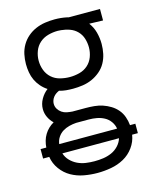

<svg xmlns="http://www.w3.org/2000/svg" viewBox="-113 -614 726 904"><g transform="rotate(-15 250.0 -162.5)"><path d="M250 213Q283 213 316.5 207Q350 201 379 185Q408 169 428 141.5Q448 114 453 81H481V35H455Q453 14 446 -6Q439 -26 425.5 -42Q412 -58 394 -69Q376 -80 356.5 -86.5Q337 -93 316 -95Q295 -97 274 -97H226Q223 -97 220.5 -97Q218 -97 215 -97Q214 -97 212.5 -97Q211 -97 210 -97Q196 -98 183 -100.5Q170 -103 159 -110.5Q148 -118 141 -129.5Q134 -141 134 -155Q134 -163 137 -171.5Q140 -180 145.5 -187Q151 -194 158 -199Q165 -204 174 -208Q190 -203 207 -201.5Q224 -200 241 -200Q264 -200 288 -203.5Q312 -207 333.5 -216.5Q355 -226 373.5 -241.5Q392 -257 403.5 -277.5Q415 -298 420 -321.5Q425 -345 425 -369Q425 -398 417.5 -426Q410 -454 393 -476L460 -474V-530H308L300 -532Q286 -535 271 -536.5Q256 -538 241 -538Q217 -538 193.5 -534.5Q170 -531 148 -521.5Q126 -512 108 -496.5Q90 -481 78 -460.5Q66 -440 61 -416.5Q56 -393 56 -369Q56 -349 59.5 -328.5Q63 -308 71.5 -290Q80 -272 93.5 -256.5Q107 -241 124 -230Q104 -215 91 -192Q78 -169 78 -144Q78 -123 87 -104Q96 -85 111 -71Q97 -63 85.5 -52Q74 -41 65.5 -27Q57 -13 52.5 3Q48 19 47 35H19V81H49Q54 114 74 141.5Q94 169 122.5 185Q151 201 184 207Q217 213 250 213ZM392 35H110Q112 17 122 2Q132 -13 146.5 -22Q161 -31 178.5 -35.5Q196 -40 213 -41Q216 -41 219.5 -41Q223 -41 226 -41H274Q294 -41 313 -37.5Q332 -34 349 -25Q366 -16 377.5 0Q389 16 392 35ZM250 156Q229 156 208 153Q187 150 168 141Q149 132 134 116.5Q119 101 113 81H389Q383 101 368 117Q353 133 333.5 141.5Q314 150 293 153Q272 156 250 156ZM241 -257Q217 -257 193.5 -263Q170 -269 152.5 -284.5Q135 -300 126.5 -322.5Q118 -345 118 -369Q118 -393 126.5 -415.5Q135 -438 152.5 -453.5Q170 -469 193.5 -475.5Q217 -482 241 -482L257 -481Q279 -479 299.5 -471.5Q320 -464 335 -448.5Q350 -433 356.5 -412Q363 -391 363 -369Q363 -345 354.5 -322.5Q346 -300 328.5 -284.5Q311 -269 287.5 -263Q264 -257 241 -257Z"/></g></svg>

Font: Iosevka SS09 Light
Style: Regular
Weight: 300
Monospace: yes
Designer: Belleve Invis
Foundry: Belleve Invis
Version: Version 5.2.1; ttfautohint (v1.8.3)